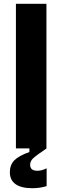

<svg xmlns="http://www.w3.org/2000/svg" viewBox="-20 -783 330 1013"><path d="M225 0H64V-763H225ZM32 126Q32 87 55.5 63Q79 39 135 19V0H226Q172 36 155.5 51.5Q139 67 139 86Q139 118 177 118Q200 118 226 105V199Q190 210 151 210Q92 210 62 188.5Q32 167 32 126Z"/></svg>

Font: Open Sauce Sans ExtraBold
Style: Regular
Weight: 800
Designer: Alfredo Marco Pradil
Foundry: Creative Sauce Fz LLC
Version: Version 1.477